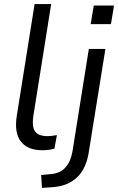

<svg xmlns="http://www.w3.org/2000/svg" viewBox="-20 -725 577 938"><path d="M187 9Q115 9 82 -33.5Q49 -76 62 -159L149 -705H230L143 -159Q138 -124 143 -102Q148 -80 165.5 -70Q183 -60 211 -60Q223 -60 234.5 -61.5Q246 -63 258 -65L246 1Q233 5 217.5 7Q202 9 187 9ZM423 -607 438 -698H537L522 -607ZM185 193 181 130 224 126Q272 123 298.5 94.5Q325 66 334 15L414 -486H495L415 10Q409 54 394.5 86.5Q380 119 357 141Q334 163 302.5 175.5Q271 188 229 190Z"/></svg>

Font: Nunito Sans 12pt
Style: Italic
Weight: 400
Italic angle: -9°
Designer: Vernon Adams
Foundry: Vernon Adams
Version: Version 3.101;gftools[0.9.27]